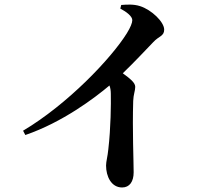

<svg xmlns="http://www.w3.org/2000/svg" viewBox="-20 -795 970 849"><path d="M520 34C553 34 571 8 571 -33C571 -82 565 -220 569 -349C570 -377 578 -394 578 -411C578 -430 554 -448 523 -471C578 -524 625 -575 658 -609C683 -636 706 -635 706 -664C706 -698 650 -752 599 -768C571 -777 541 -775 516 -773L512 -757C539 -743 565 -723 565 -706C565 -694 557 -674 541 -648C472 -537 279 -334 82 -217L92 -198C256 -254 399 -362 464 -417C468 -407 470 -394 470 -380C471 -338 470 -229 459 -135C456 -103 449 -81 449 -63C449 -15 472 34 520 34Z"/></svg>

Font: GenRyuMin2 TW B
Style: Regular
Weight: 700
Version: Version 2.100;PS 2.1;hotconv 16.6.51;makeotf.lib2.5.65220 DE